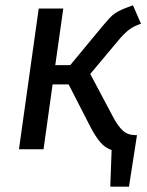

<svg xmlns="http://www.w3.org/2000/svg" viewBox="-20 -559 551 719"><path d="M51 0 125 -527H217L187 -315H243L363 -460Q378 -478 389 -490Q400 -502 412 -510Q424 -518 439.5 -524.5Q455 -531 478 -539L508 -470Q482 -462 463 -447.5Q444 -433 421 -405L318 -282L404 -120Q422 -86 440.5 -69.5Q459 -53 487 -53H493L463 140H393L398 3Q373 -6 355.5 -26.5Q338 -47 319 -83L237 -243H177L143 0Z"/></svg>

Font: Yekcdsyqcyvpieeyorgstswgcgt
Style: Regular
Weight: 400
Italic angle: -8°
Designer: Carrois Corporate & Edenspiekermann
Foundry: Carrois Corporate GbR & Edenspiekermann AG
Version: Version 2.001